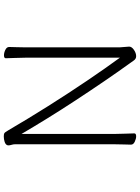

<svg xmlns="http://www.w3.org/2000/svg" viewBox="121 -868 757 1040"><g transform="rotate(-90 500.0 -347.5)"><path d="M708 -589Q708 -620 706.5 -649Q705 -678 705 -695Q705 -705 721 -705Q735 -705 750.5 -697.5Q766 -690 766 -677Q766 -665 765 -639.5Q764 -614 764 -588V-79Q764 -70 766 -53Q768 -36 768 -27Q768 -13 750.5 -1Q733 11 716 11Q701 11 692 -3Q683 -17 675 -27Q631 -88 580.5 -162Q530 -236 478.5 -314.5Q427 -393 380 -469Q333 -545 295 -610V-105Q295 -74 296.5 -45Q298 -16 298 1Q298 11 282 11Q269 11 253 3.5Q237 -4 237 -17Q237 -29 238 -54.5Q239 -80 239 -106V-646Q239 -654 236 -664Q233 -674 233 -681Q233 -685 234 -687Q238 -697 252.5 -701.5Q267 -706 281 -706Q294 -706 299 -703Q304 -700 315 -681Q377 -575 446 -465.5Q515 -356 583 -255.5Q651 -155 708 -77Z"/></g></svg>

Font: Moon Stars Kai T Light
Style: Regular
Weight: 300
Designer: GuiWonder
Version: Version 1.101